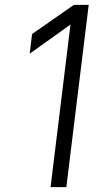

<svg xmlns="http://www.w3.org/2000/svg" viewBox="-20 -770 417 790"><path d="M188 0 270 -669 102 -549 112 -630 284 -750H345L253 0Z"/></svg>

Font: Orkney Light
Style: LightItalic
Weight: 300
Designer: Samuel Oakes and Alfredo Marco Pradil
Foundry: Alfredo Marco Pradil
Version: 1.0; ttfautohint (v1.5)